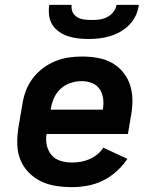

<svg xmlns="http://www.w3.org/2000/svg" viewBox="-20 -760 640 788"><path d="M276 8Q242 8 209.5 3Q177 -2 149 -15.5Q121 -29 98.5 -51.5Q76 -74 64 -103.5Q52 -133 51 -166Q50 -199 55 -233L72 -333Q76 -360 86 -387Q96 -414 114 -438Q132 -462 156 -480Q180 -498 207 -509Q234 -520 261.5 -524Q289 -528 317 -528Q349 -528 380.5 -522.5Q412 -517 438.5 -502.5Q465 -488 484.5 -464.5Q504 -441 513.5 -412Q523 -383 523.5 -351Q524 -319 518 -287L505 -210H171Q167 -185 172.5 -162Q178 -139 192.5 -122.5Q207 -106 229.5 -99.5Q252 -93 276 -93Q294 -93 311.5 -96Q329 -99 346.5 -106.5Q364 -114 379 -126Q394 -138 404 -154L503 -108Q484 -80 458 -56.5Q432 -33 402 -18.5Q372 -4 339.5 2Q307 8 276 8ZM188 -310H402Q406 -333 403.5 -354.5Q401 -376 389.5 -393.5Q378 -411 358 -419Q338 -427 315 -427Q293 -427 271 -420Q249 -413 231 -397.5Q213 -382 203 -360.5Q193 -339 189 -317ZM343 -600Q321 -600 300 -602.5Q279 -605 259 -611.5Q239 -618 222 -630Q205 -642 194.5 -659Q184 -676 181.5 -697Q179 -718 182 -740H274Q272 -724 278 -710.5Q284 -697 297 -689.5Q310 -682 325 -680Q340 -678 356 -678Q372 -678 388 -680Q404 -682 419 -689.5Q434 -697 445 -710.5Q456 -724 458 -740H550Q547 -718 537.5 -697Q528 -676 511.5 -659Q495 -642 474 -630Q453 -618 431 -611.5Q409 -605 387 -602.5Q365 -600 343 -600Z"/></svg>

Font: Iosevka Aile
Style: Bold Italic
Weight: 700
Italic angle: -9°
Designer: Belleve Invis
Foundry: Belleve Invis
Version: Version 28.0.1; ttfautohint (v1.8.4)